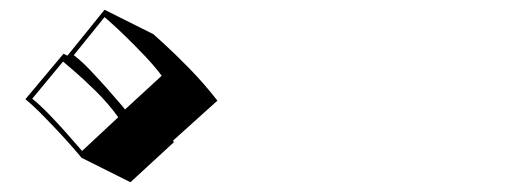

<svg xmlns="http://www.w3.org/2000/svg" viewBox="-20 -870 1040 393"><path d="M336 -579 247 -497 147 -547Q147 -547 136 -560Q125 -573 107.5 -592Q90 -611 70 -631.5Q50 -652 32 -667L110 -760L118 -756L194 -850L294 -800Q294 -800 315 -781Q336 -762 366.5 -731Q397 -700 425 -664L334 -582ZM311 -715Q296 -735 276 -756Q256 -777 237.5 -795Q219 -813 206.5 -824Q194 -835 194 -835L131 -757Q147 -745 165 -726Q183 -707 199 -689Q215 -671 225.5 -658.5Q236 -646 236 -646ZM222 -630Q202 -658 175.5 -684Q149 -710 129 -727Q109 -744 109 -744L46 -668Q62 -655 79.5 -637Q97 -619 112.5 -601.5Q128 -584 138 -572.5Q148 -561 148 -561Z"/></svg>

Font: Rampart One
Style: Regular
Weight: 400
Designer: Fontworks Inc.
Foundry: Fontworks Inc.
Version: Version 1.100